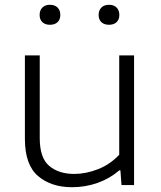

<svg xmlns="http://www.w3.org/2000/svg" viewBox="-20 -773 672 802"><path d="M281 9Q193.5 9 138.8 -37.8Q84 -84.5 84 -193.5V-541.5H146V-196.5Q146 -113 185.8 -79.8Q225.5 -46.5 290 -46.5Q338.5 -46.5 388.8 -66Q439 -85.5 478 -126.5V-541.5H540V0H487.5L483 -61.5H478.5Q438.5 -27 387.5 -9Q336.5 9 281 9ZM435.5 -669.5Q415 -669.5 403.5 -680.5Q392 -691.5 392 -710.5Q392 -730 403.5 -741.5Q415 -753 435.5 -753Q455.5 -753 467 -741.5Q478.5 -730 478.5 -710.5Q478.5 -691.5 467 -680.5Q455.5 -669.5 435.5 -669.5ZM188.5 -669.5Q168.5 -669.5 157 -680.5Q145.5 -691.5 145.5 -710.5Q145.5 -730 157 -741.5Q168.5 -753 188.5 -753Q209 -753 220.5 -741.5Q232 -730 232 -710.5Q232 -691.5 220.5 -680.5Q209 -669.5 188.5 -669.5Z"/></svg>

Font: Encode Sans Expanded Expanded Light
Style: Regular
Weight: 300
Width: 7
Designer: Multiple Designers
Foundry: Impallari Type
Version: Version 3.000; ttfautohint (v1.8.3) -l 8 -r 50 -G 200 -x 14 